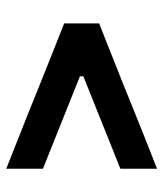

<svg xmlns="http://www.w3.org/2000/svg" viewBox="26 -609 523 615"><g transform="rotate(90 287.5 -301.5)"><path d="M520.5 -60Q470.5 -80 423.5 -98.5Q376.5 -117 335 -133.5L238.5 -172.5Q198 -189 151 -207.5Q104 -226 55 -245.5V-357.5Q104.5 -377 151.5 -395.8Q198.5 -414.5 239 -430.5L335.5 -469.5Q376.5 -486 423.5 -504.8Q470.5 -523.5 520.5 -543V-425.5Q472.5 -406.5 424 -387Q375.5 -367.5 327 -348L224.5 -307V-296L327 -255Q375 -236 424 -216.2Q473 -196.5 520.5 -177.5Z"/></g></svg>

Font: Commissioner SemiBold
Style: Regular
Weight: 600
Designer: Kostas Bartsokas
Foundry: Kostas Bartsokas
Version: Version 1.000; ttfautohint (v1.8.3)